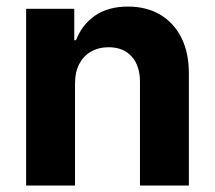

<svg xmlns="http://www.w3.org/2000/svg" viewBox="-20 -573 664 593"><path d="M211.7 -315.2V0H60.7V-545.9H209.4V-448.8H214.8Q233.3 -497 273.7 -524.9Q314.1 -552.7 375.2 -552.7Q432.1 -552.7 474.4 -527.9Q516.6 -503.1 539.9 -457Q563.3 -410.9 563.3 -347.3V0H412.3V-320.3Q412.3 -370.2 386.5 -398.7Q360.7 -427.1 315.2 -427.1Q284.9 -427.1 261.5 -413.8Q238.1 -400.5 224.9 -375.6Q211.7 -350.8 211.7 -315.2Z"/></svg>

Font: Inter
Style: Regular
Weight: 400
Designer: Rasmus Andersson
Foundry: rsms
Version: Version 4.000;git-8c9346024